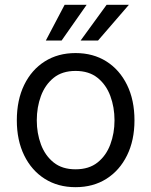

<svg xmlns="http://www.w3.org/2000/svg" viewBox="-20 -776 637 808"><path d="M297.9 11.7Q224.1 11.7 168.5 -23.4Q112.8 -58.6 81.8 -122.1Q50.8 -185.5 50.8 -269.5Q50.8 -355 81.8 -418.7Q112.8 -482.4 168.5 -517.6Q224.1 -552.7 297.9 -552.7Q372.1 -552.7 427.7 -517.6Q483.4 -482.4 514.6 -418.7Q545.9 -355 545.9 -269.5Q545.9 -185.5 514.6 -122.1Q483.4 -58.6 427.7 -23.4Q372.1 11.7 297.9 11.7ZM297.9 -63.5Q354.5 -63.5 390.6 -92.3Q426.8 -121.1 444.3 -168.2Q461.9 -215.3 461.9 -269.5Q461.9 -324.7 444.3 -372.1Q426.8 -419.4 390.6 -448.5Q354.5 -477.5 297.9 -477.5Q241.7 -477.5 205.8 -448.5Q169.9 -419.4 152.3 -372.1Q134.8 -324.7 134.8 -269.5Q134.8 -215.3 152.3 -168.2Q169.9 -121.1 205.8 -92.3Q241.7 -63.5 297.9 -63.5ZM319.3 -605.5 428.7 -755.9H522.5L392.6 -605.5ZM172.9 -605.5 252 -755.9H344.7L239.3 -605.5Z"/></svg>

Font: GitLab Sans
Style: Regular
Weight: 400
Designer: Rasmus Andersson
Foundry: Modifications by GitLab B.V., manufactured by rsms
Version: Version 4.000;git-c8fb6b7